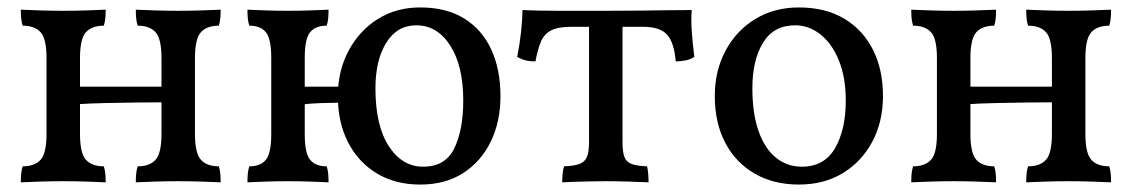

<svg xmlns="http://www.w3.org/2000/svg" viewBox="-20 -487 3042 516"><path d="M345 3Q345 -10 346 -20.5Q347 -31 350 -40Q382 -40 398 -57.5Q414 -75 414 -127V-331Q414 -383 398 -400.5Q382 -418 350 -418Q347 -427 346 -437.5Q345 -448 345 -461Q368 -460 397.5 -459Q427 -458 459 -458Q491 -458 520.5 -459Q550 -460 573 -461Q573 -448 572 -437.5Q571 -427 568 -418Q536 -418 520 -400.5Q504 -383 504 -331V-127Q504 -75 520 -57.5Q536 -40 568 -40Q571 -31 572 -20.5Q573 -10 573 3Q550 2 520.5 1Q491 0 459 0Q427 0 397.5 1Q368 2 345 3ZM36 3Q36 -10 37 -20.5Q38 -31 41 -40Q73 -40 89 -57.5Q105 -75 105 -127V-331Q105 -383 89 -400.5Q73 -418 41 -418Q38 -427 37 -437.5Q36 -448 36 -461Q58 -460 88 -459Q118 -458 150 -458Q182 -458 212 -459Q242 -460 264 -461Q264 -448 263 -437.5Q262 -427 259 -418Q227 -418 211 -400.5Q195 -383 195 -331V-127Q195 -75 211 -57.5Q227 -40 259 -40Q262 -31 263 -20.5Q264 -10 264 3Q242 2 212 1Q182 0 150 0Q118 0 88 1Q58 2 36 3ZM190 -207V-254H418V-212Q389 -212 346.5 -211.5Q304 -211 261 -210Q218 -209 190 -207Z M1109 9Q1043 9 993.5 -20.5Q944 -50 916 -103.5Q888 -157 888 -229Q888 -297 917 -351Q946 -405 995.5 -436Q1045 -467 1109 -467Q1180 -467 1228 -437Q1276 -407 1300.5 -353.5Q1325 -300 1325 -229Q1325 -160 1299 -106.5Q1273 -53 1225 -22Q1177 9 1109 9ZM645 3Q645 -10 646 -20.5Q647 -31 650 -40Q680 -40 694.5 -57.5Q709 -75 709 -127V-331Q709 -383 694.5 -400.5Q680 -418 650 -418Q647 -427 646 -437.5Q645 -448 645 -461Q667 -460 695 -459Q723 -458 754 -458Q785 -458 813 -459Q841 -460 863 -461Q863 -448 862 -437.5Q861 -427 858 -418Q828 -418 813.5 -400.5Q799 -383 799 -331V-127Q799 -75 813.5 -57.5Q828 -40 858 -40Q861 -31 862 -20.5Q863 -10 863 3Q841 2 813 1Q785 0 754 0Q723 0 695 1Q667 2 645 3ZM793 -206V-254H894V-211Q875 -211 843.5 -210Q812 -209 793 -206ZM1117 -39Q1177 -39 1201 -88.5Q1225 -138 1225 -217Q1225 -310 1190 -364.5Q1155 -419 1099 -419Q1047 -419 1018 -372Q989 -325 989 -250Q989 -149 1025 -94Q1061 -39 1117 -39Z M1491 3Q1491 -8 1492 -19.5Q1493 -31 1496 -40Q1523 -41 1537.5 -46.5Q1552 -52 1557.5 -65.5Q1563 -79 1563 -105V-438H1653V-105Q1653 -79 1658 -65.5Q1663 -52 1677 -46.5Q1691 -41 1719 -40Q1721 -32 1722 -20Q1723 -8 1723 3Q1698 2 1668.5 1Q1639 0 1610 0Q1590 0 1568 0.5Q1546 1 1526 1.5Q1506 2 1491 3ZM1419 -322Q1404 -322 1393.5 -324.5Q1383 -327 1370 -334Q1377 -370 1380.5 -402.5Q1384 -435 1384 -460Q1403 -459 1428 -458.5Q1453 -458 1481.5 -458Q1510 -458 1542.5 -458Q1575 -458 1611 -458Q1657 -458 1699.5 -458.5Q1742 -459 1777.5 -459.5Q1813 -460 1839 -460Q1837 -434 1839 -404Q1841 -374 1846 -334Q1835 -327 1822 -324.5Q1809 -322 1796 -322Q1792 -372 1773 -393.5Q1754 -415 1708 -415H1516Q1479 -415 1460.5 -405Q1442 -395 1433.5 -374.5Q1425 -354 1419 -322Z M2127 9Q2059 9 2008 -20.5Q1957 -50 1929 -103.5Q1901 -157 1901 -229Q1901 -297 1930 -351Q1959 -405 2010 -436Q2061 -467 2127 -467Q2198 -467 2248.5 -437Q2299 -407 2326 -353.5Q2353 -300 2353 -229Q2353 -160 2324.5 -106.5Q2296 -53 2245.5 -22Q2195 9 2127 9ZM2135 -39Q2195 -39 2224 -88.5Q2253 -138 2253 -217Q2253 -279 2234.5 -324.5Q2216 -370 2185 -394.5Q2154 -419 2117 -419Q2059 -419 2030.5 -372Q2002 -325 2002 -250Q2002 -182 2018.5 -135Q2035 -88 2065 -63.5Q2095 -39 2135 -39Z M2738 3Q2738 -10 2739 -20.5Q2740 -31 2743 -40Q2775 -40 2791 -57.5Q2807 -75 2807 -127V-331Q2807 -383 2791 -400.5Q2775 -418 2743 -418Q2740 -427 2739 -437.5Q2738 -448 2738 -461Q2761 -460 2790.5 -459Q2820 -458 2852 -458Q2884 -458 2913.5 -459Q2943 -460 2966 -461Q2966 -448 2965 -437.5Q2964 -427 2961 -418Q2929 -418 2913 -400.5Q2897 -383 2897 -331V-127Q2897 -75 2913 -57.5Q2929 -40 2961 -40Q2964 -31 2965 -20.5Q2966 -10 2966 3Q2943 2 2913.5 1Q2884 0 2852 0Q2820 0 2790.5 1Q2761 2 2738 3ZM2429 3Q2429 -10 2430 -20.5Q2431 -31 2434 -40Q2466 -40 2482 -57.5Q2498 -75 2498 -127V-331Q2498 -383 2482 -400.5Q2466 -418 2434 -418Q2431 -427 2430 -437.5Q2429 -448 2429 -461Q2451 -460 2481 -459Q2511 -458 2543 -458Q2575 -458 2605 -459Q2635 -460 2657 -461Q2657 -448 2656 -437.5Q2655 -427 2652 -418Q2620 -418 2604 -400.5Q2588 -383 2588 -331V-127Q2588 -75 2604 -57.5Q2620 -40 2652 -40Q2655 -31 2656 -20.5Q2657 -10 2657 3Q2635 2 2605 1Q2575 0 2543 0Q2511 0 2481 1Q2451 2 2429 3ZM2583 -207V-254H2811V-212Q2782 -212 2739.5 -211.5Q2697 -211 2654 -210Q2611 -209 2583 -207Z"/></svg>

Font: Vollkorn
Style: Regular
Weight: 400
Designer: Friedrich Althausen
Foundry: Friedrich Althausen
Version: Version 4.104